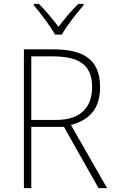

<svg xmlns="http://www.w3.org/2000/svg" viewBox="-20 -968 603 988"><path d="M263 -790H298C322 -833 374 -900 410 -941V-948H383C346 -912 310 -868 281 -830C252 -868 215 -914 180 -948H154V-941C188 -901 239 -834 263 -790ZM103 0H141V-315H309L487 0H531L345 -325C440 -350 495 -408 495 -520C495 -665 406 -714 254 -714H103ZM272 -351H141V-678H248C383 -678 454 -638 454 -520C454 -403 380 -351 272 -351Z"/></svg>

Font: Noto Sans Mono SemiCondensed ExtraLight
Style: Regular
Weight: 200
Width: 4
Designer: Monotype Design Team
Foundry: Monotype Imaging Inc.
Version: Version 2.014